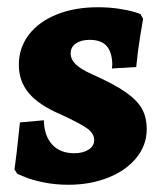

<svg xmlns="http://www.w3.org/2000/svg" viewBox="-20 -498 452 530"><path d="M28 -18 20 -30Q25 -63 35 -160L101 -166Q102 -123 124 -99Q146 -75 185 -75Q209 -75 224.5 -85Q240 -95 240 -111Q240 -129 222 -142.5Q204 -156 148 -182Q87 -208 59.5 -241Q32 -274 32 -319Q32 -366 59.5 -402Q87 -438 136.5 -458Q186 -478 250 -478Q281 -478 307.5 -474Q334 -470 349 -465.5Q364 -461 368 -459L375 -446Q373 -435 366.5 -395Q360 -355 356 -313L289 -309L290 -321Q289 -355 274 -371.5Q259 -388 227 -388Q204 -388 189.5 -378Q175 -368 175 -351Q175 -334 189 -320.5Q203 -307 234 -293Q295 -266 327 -243.5Q359 -221 372 -197.5Q385 -174 385 -141Q385 -98 357 -63Q329 -28 279.5 -8Q230 12 169 12Q132 12 100.5 5.5Q69 -1 51 -8.5Q33 -16 28 -18Z"/></svg>

Font: Alegreya ExtraBold
Style: Regular
Weight: 800
Designer: Juan Pablo del Peral
Foundry: Huerta Tipografica
Version: Version 2.007; ttfautohint (v1.6)